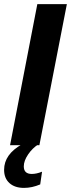

<svg xmlns="http://www.w3.org/2000/svg" viewBox="-31 -708 346 936"><path d="M161 0H18L151 -688H295ZM86 208Q41 208 15 184.5Q-11 161 -11 120Q-11 44 77 -5H157Q127 14 106 45Q85 76 85 103Q85 140 124 140Q147 140 174 129L165 191Q125 208 86 208Z"/></svg>

Font: Libra Sans
Style: Bold Italic
Weight: 700
Italic angle: -12°
Foundry: Context Ltd
Version: Version 1.002